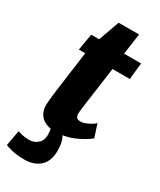

<svg xmlns="http://www.w3.org/2000/svg" viewBox="-249 -764 888 1067"><g transform="rotate(30 195.0 -230.5)"><path d="M172 10Q119 10 88 -17.5Q57 -45 57 -95Q57 -99.5 58.5 -116.5Q60 -133.5 62.2 -154.8Q64.5 -176 67 -194L102 -451H61L79 -557H130L178 -691H309L290 -557H399L388 -451H277Q265.5 -367.5 258 -313.2Q250.5 -259 246 -227.2Q241.5 -195.5 239.5 -179Q237.5 -162.5 236.8 -155Q236 -147.5 236 -141Q236 -126 243 -117.5Q250 -109 270 -109Q286 -109 312.8 -121.5Q339.5 -134 355 -149L382 -66Q343 -36 290.2 -13Q237.5 10 172 10ZM104 230Q57 230 22.8 221.5Q-11.5 213 -20 208L-2 109Q5 112 24.8 117Q44.5 122 73 122Q102.5 122 125.8 102.2Q149 82.5 149 49Q149 21 145 8.2Q141 -4.5 138 -15L159 -17L209 -15Q219 -1 229.5 25.8Q240 52.5 240 94Q240 162 202.8 196Q165.5 230 104 230Z"/></g></svg>

Font: Merriweather Sans ExtraBold
Style: Italic
Weight: 800
Italic angle: -7.5°
Designer: Eben Sorkin
Foundry: Eben Sorkin
Version: Version 2.001; ttfautohint (v1.8.3)